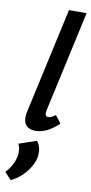

<svg xmlns="http://www.w3.org/2000/svg" viewBox="-129 -753 521 1105"><g transform="rotate(10 132.0 -200.0)"><path d="M111 7Q86 7 68 -3Q50 -13 43.5 -35Q37 -57 44 -92L180 -711H283L154 -124Q150 -106 152.5 -95Q155 -84 169 -84Q177 -84 186.5 -88Q196 -92 211 -103L245 -59Q211 -26 177 -9.5Q143 7 111 7ZM19 311 -19 269Q1 249 15 223.5Q29 198 35 170Q39 148 36.5 128Q34 108 26 97L129 62Q144 78 149 103Q154 128 149 158Q143 186 124.5 216Q106 246 79 271Q52 296 19 311Z"/></g></svg>

Font: Ysabeau
Style: Bold Italic
Weight: 700
Italic angle: -12°
Designer: Christian Thalmann (Catharsis Fonts)
Version: Version 2.002